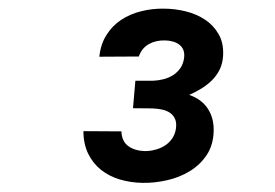

<svg xmlns="http://www.w3.org/2000/svg" viewBox="-20 -736 627 437"><path d="M288.1 -552.2H328.1Q340.3 -552.7 352.1 -555.7Q363.8 -558.6 373.8 -564.9Q383.8 -571.3 390.4 -580.8Q397 -590.3 398.9 -603.5Q400.4 -614.3 397.5 -621.8Q394.5 -629.4 388.2 -634.3Q381.8 -639.2 373 -641.6Q364.3 -644 355 -644Q334.5 -644.5 318.6 -635.5Q302.7 -626.5 295.9 -607.4L206.1 -606.9Q209 -635.3 222.2 -656.2Q235.4 -677.2 255.6 -690.7Q275.9 -704.1 301.3 -710.4Q326.7 -716.8 353 -716.3Q377.9 -716.3 402.6 -710.2Q427.2 -704.1 446.5 -691.4Q465.8 -678.7 477.5 -658.4Q489.3 -638.2 487.8 -609.4Q486.8 -591.8 480.2 -578.1Q473.6 -564.5 462.9 -553.7Q452.1 -543 438.7 -534.7Q425.3 -526.4 410.6 -520Q439 -510.3 453.1 -488.5Q467.3 -466.8 466.3 -437Q465.3 -405.3 450.2 -382.8Q435.1 -360.4 411.6 -346.2Q388.2 -332 359.9 -325.7Q331.5 -319.3 304.2 -319.8Q276.9 -320.3 252.4 -327.6Q228 -335 209.7 -349.6Q191.4 -364.3 180.7 -386.2Q169.9 -408.2 169.9 -437.5L256.3 -437Q257.3 -413.6 272.5 -403.1Q287.6 -392.6 310.1 -392.1Q321.8 -392.1 333.7 -395.3Q345.7 -398.4 355.5 -404.8Q365.2 -411.1 371.8 -420.7Q378.4 -430.2 380.4 -442.9Q382.3 -456.5 378.4 -465.3Q374.5 -474.1 366.9 -479.2Q359.4 -484.4 348.9 -486.6Q338.4 -488.8 326.7 -489.3L282.7 -489.7Z"/></svg>

Font: TypoPRO Roboto Mono
Style: Italic
Weight: 500
Designer: Google
Version: Version 2.000986; 2015; ttfautohint (v1.3)